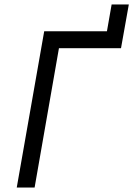

<svg xmlns="http://www.w3.org/2000/svg" viewBox="-20 -840 597 860"><path d="M55 0H135L244 -624H522L557 -820H480L459 -700H178Z"/></svg>

Font: Fixel Display
Style: Italic
Weight: 400
Italic angle: -10°
Designer: AlfaBravo + MacPaw
Foundry: Kyrylo Tkachov, Marchela Mozhyna, Serhii Makarenko, Maria Weinstein, Zakhar Kryvoshyya
Version: Version 1.210;Glyphs 3.2 (3217)